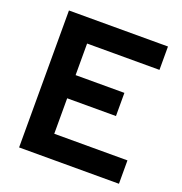

<svg xmlns="http://www.w3.org/2000/svg" viewBox="-122 -774 833 880"><g transform="rotate(20 294.5 -334.0)"><path d="M66 0V-668H549V-554H196V-400H434V-287H196V-114H553V0Z"/></g></svg>

Font: Atkinson Hyperlegible Next SemiBold
Style: Regular
Weight: 600
Designer: Elliott Scott, Megan Eiswerth, Linus Boman, Theodore Petrosky, Letters from Sweden
Foundry: Applied Design Works, Letters from Sweden
Version: Version 2.001